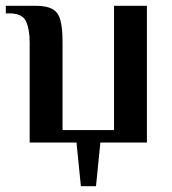

<svg xmlns="http://www.w3.org/2000/svg" viewBox="-20 -490 590 660"><path d="M258 150 243 0H82V-344Q82 -389 69.5 -416.5Q57 -444 12 -444H0V-470H105Q140 -470 160 -459Q180 -448 187.5 -421Q195 -394 195 -344V-43H372V-470H485V0H325L310 150Z"/></svg>

Font: El Messiri SemiBold
Style: Regular
Weight: 600
Designer: Mohamed Gaber
Foundry: Kief Type Foundry
Version: Version 2.020; ttfautohint (v1.8.3)